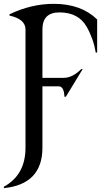

<svg xmlns="http://www.w3.org/2000/svg" viewBox="-25 -767 534 997"><path d="M-4.9 210Q-4.9 210 -4.9 202.6Q107.4 141.1 107.4 0V-613.8Q107.4 -668 24.4 -686V-692.9Q137.7 -747.1 254.4 -747.1Q396 -747.1 479.5 -666V-494.1H472.2Q460.4 -565.4 425.3 -627.4Q382.8 -702.6 283.7 -702.6Q195.3 -702.6 195.3 -614.3V-362.8H306.6Q350.6 -362.8 397 -408.2H404.3L316.9 -264.6H309.6Q307.6 -318.8 279.3 -318.8H195.3V0Q195.3 189.5 -4.9 210Z"/></svg>

Font: Modern Antiqua
Style: Book
Weight: 400
Designer: Wojciech Kalinowski "wmk69" (wmk69@o2.pl)
Foundry: Wojciech Kalinowski "wmk69" (wmk69@o2.pl)
Version: Version 3.1.0; 2021-05-28